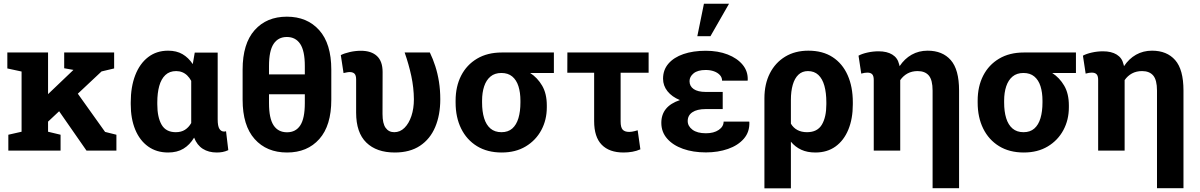

<svg xmlns="http://www.w3.org/2000/svg" viewBox="-20 -811 6461 1034"><path d="M225.1 -143.1 160.2 -229 374 -433.1 375.5 -434.6 325.7 -443.4V-528.3H594.7V-442.4L526.9 -426.3ZM24.9 0V-85.4L96.2 -101.6V-425.8L19.5 -442.4V-528.3H238.8V-101.6L306.2 -85.4V0ZM445.8 0 284.2 -232.4 378.4 -335.4 545.9 -100.6 606.9 -85.4V0Z M885.3 10.3Q822.8 10.3 777.6 -22.2Q732.4 -54.7 708.3 -113Q684.1 -171.4 684.1 -249.5V-259.8Q684.1 -343.3 708.3 -405.8Q732.4 -468.3 777.6 -503.2Q822.8 -538.1 885.3 -538.1Q930.7 -538.1 962.9 -519.3Q995.1 -500.5 1018.1 -465.8L1028.8 -527.8H1152.3V-168.5Q1152.3 -131.8 1161.6 -117.2Q1170.9 -102.5 1187 -102.5Q1189.9 -102.5 1192.9 -103Q1195.8 -103.5 1197.3 -104.5L1209.5 -2.4Q1193.4 4.9 1178.5 7.6Q1163.6 10.3 1147.5 10.3Q1103.5 10.3 1072.3 -9.5Q1041 -29.3 1025.4 -69.8Q1002 -30.8 968 -10.3Q934.1 10.3 885.3 10.3ZM926.8 -99.1Q955.6 -99.1 975.8 -111.8Q996.1 -124.5 1009.8 -148.4V-375.5Q1000.5 -392.6 988.5 -404.3Q976.6 -416 961.4 -422.1Q946.3 -428.2 928.7 -428.2Q893.1 -428.2 870.6 -407Q848.1 -385.7 837.6 -347.9Q827.1 -310.1 827.1 -259.8V-249.5Q827.1 -179.7 850.3 -139.4Q873.5 -99.1 926.8 -99.1Z M1525.9 10.3Q1416 10.3 1351.3 -62.3Q1286.6 -134.8 1286.6 -273.9V-436Q1286.6 -575.7 1351.1 -648.4Q1415.5 -721.2 1524.9 -721.2Q1634.3 -721.2 1699.2 -648.4Q1764.2 -575.7 1764.2 -436V-273.9Q1764.2 -134.8 1699.7 -62.3Q1635.3 10.3 1525.9 10.3ZM1525.9 -98.6Q1572.8 -98.6 1597.2 -136Q1621.6 -173.3 1621.6 -255.9V-303.2H1428.7V-255.9Q1428.7 -173.3 1453.4 -136Q1478 -98.6 1525.9 -98.6ZM1428.7 -410.2H1621.6V-455.6Q1621.6 -537.1 1596.7 -574.5Q1571.8 -611.8 1524.9 -611.8Q1478 -611.8 1453.4 -574.5Q1428.7 -537.1 1428.7 -455.6Z M2106 10.3Q2007.8 10.3 1952.9 -43.2Q1897.9 -96.7 1897.9 -204.6V-383.3Q1897.9 -405.3 1889.2 -414.1Q1880.4 -422.9 1862.8 -422.9Q1855 -422.9 1846.2 -420.9Q1837.4 -418.9 1830.1 -417.5L1815.4 -514.2Q1834 -523.9 1864 -530.8Q1894 -537.6 1923.8 -537.6Q1979.5 -537.6 2010 -509.3Q2040.5 -481 2040.5 -423.3L2040 -197.3Q2040 -145.5 2056.9 -122.3Q2073.7 -99.1 2103 -99.1Q2134.8 -99.1 2158.4 -122.6Q2182.1 -146 2195.6 -186.3Q2209 -226.6 2209 -276.4Q2208.5 -338.4 2195.1 -401.4Q2181.6 -464.4 2159.2 -528.3H2294.9Q2311.5 -494.1 2324.2 -454.8Q2336.9 -415.5 2344 -370.8Q2351.1 -326.2 2351.1 -276.4Q2351.1 -191.4 2323.7 -126.7Q2296.4 -62 2241.9 -25.9Q2187.5 10.3 2106 10.3Z M2682.1 10.3Q2604.5 10.3 2548.8 -23.9Q2493.2 -58.1 2463.4 -118.7Q2433.6 -179.2 2433.6 -258.8V-269Q2433.6 -345.2 2463.4 -403.6Q2493.2 -461.9 2549.1 -495.1Q2605 -528.3 2682.6 -528.3H2962.9V-418H2835Q2874.5 -392.6 2899.7 -349.6Q2924.8 -306.6 2924.8 -243.2V-232.9Q2924.8 -165.5 2895.3 -110.4Q2865.7 -55.2 2811.3 -22.5Q2756.8 10.3 2682.1 10.3ZM2680.7 -99.1Q2716.3 -99.1 2738.8 -118.9Q2761.2 -138.7 2772 -174.8Q2782.7 -210.9 2782.7 -258.8V-269Q2782.7 -313 2772 -346.7Q2761.2 -380.4 2738.5 -399.2Q2715.8 -418 2680.2 -418Q2644.5 -418 2621.6 -398.9Q2598.6 -379.9 2587.4 -346.2Q2576.2 -312.5 2576.2 -269V-258.8Q2576.2 -210.4 2587.2 -174.6Q2598.1 -138.7 2621.3 -118.9Q2644.5 -99.1 2680.7 -99.1Z M3337.9 10.3Q3261.2 10.3 3220.5 -31.5Q3179.7 -73.2 3179.7 -158.7V-419.4H3035.2L3035.6 -528.3H3473.1V-419.4H3322.3V-156.7Q3322.3 -125 3333.3 -112.8Q3344.2 -100.6 3368.7 -100.6Q3375.5 -100.6 3383.1 -101.8Q3390.6 -103 3398.4 -105Q3406.2 -106.9 3414.1 -109.4L3428.7 -6.8Q3407.7 2.4 3385.3 6.3Q3362.8 10.3 3337.9 10.3Z M3781.7 9.8Q3712.4 9.8 3658.2 -9.5Q3604 -28.8 3572.8 -64.5Q3541.5 -100.1 3541.5 -149.4Q3541.5 -238.8 3641.6 -272Q3598.6 -289.6 3574.7 -319.6Q3550.8 -349.6 3550.8 -387.2Q3550.8 -434.6 3579.8 -468.3Q3608.9 -502 3660.6 -519.8Q3712.4 -537.6 3780.8 -537.6Q3847.2 -537.6 3898.7 -517.6Q3950.2 -497.6 3979.5 -462.2Q4008.8 -426.8 4006.8 -379.4L4005.9 -376.5H3868.7Q3868.7 -394 3856.7 -407Q3844.7 -419.9 3825 -427Q3805.2 -434.1 3780.8 -434.1Q3737.3 -434.1 3715.3 -416Q3693.4 -397.9 3693.4 -374Q3693.4 -346.7 3715.8 -331.3Q3738.3 -315.9 3780.8 -315.9H3872.1V-223.6H3780.8Q3733.9 -223.6 3708.7 -206.5Q3683.6 -189.5 3683.6 -159.2Q3683.6 -131.8 3709.2 -112.5Q3734.9 -93.3 3781.7 -93.3Q3824.2 -93.3 3850.6 -111.3Q3877 -129.4 3877 -156.2H4014.6L4015.6 -153.3Q4017.6 -100.6 3986.1 -64.2Q3954.6 -27.8 3900.6 -9Q3846.7 9.8 3781.7 9.8ZM3735.4 -616.2 3771 -791H3906.2L3806.2 -616.2Z M4096.7 203.1V-281.7Q4096.7 -358.4 4126 -416Q4155.3 -473.6 4208.5 -505.9Q4261.7 -538.1 4333.5 -538.1Q4410.6 -538.1 4463.9 -503.4Q4517.1 -468.8 4544.9 -406.2Q4572.8 -343.8 4572.8 -259.8V-249.5Q4572.8 -171.4 4548.6 -112.8Q4524.4 -54.2 4479.5 -22Q4434.6 10.3 4371.1 10.3Q4327.6 10.3 4295.2 -4.6Q4262.7 -19.5 4239.3 -47.9V203.1ZM4326.2 -99.1Q4381.8 -99.1 4406 -139.6Q4430.2 -180.2 4430.2 -249.5V-259.8Q4430.2 -311 4419.7 -348.9Q4409.2 -386.7 4387.2 -407.5Q4365.2 -428.2 4331.1 -428.2Q4300.3 -428.2 4279.8 -408.7Q4259.3 -389.2 4249.3 -354.2Q4239.3 -319.3 4239.3 -272.9V-145Q4252.4 -122.6 4274.4 -110.8Q4296.4 -99.1 4326.2 -99.1Z M5002.4 202.6V-323.2Q5002.4 -379.9 4982.2 -404.1Q4961.9 -428.2 4921.9 -428.2Q4891.1 -428.2 4867.4 -415.3Q4843.8 -402.3 4828.1 -379.4V0H4685.5V-380.4Q4685.5 -402.3 4677 -411.1Q4668.5 -419.9 4651.4 -419.9Q4642.1 -419.9 4636.2 -418.7Q4630.4 -417.5 4618.2 -414.6L4603.5 -511.2Q4622.1 -521.5 4651.9 -528.1Q4681.6 -534.7 4711.4 -534.7Q4756.8 -534.7 4785.4 -517.1Q4814 -499.5 4821.8 -465.8Q4822.8 -463.4 4823.5 -460.2Q4824.2 -457 4824.7 -454.6Q4851.1 -494.6 4889.6 -516.4Q4928.2 -538.1 4975.6 -538.1Q5055.7 -538.1 5100.3 -487.3Q5145 -436.5 5145 -323.7V202.6Z M5493.7 10.3Q5416 10.3 5360.4 -23.9Q5304.7 -58.1 5274.9 -118.7Q5245.1 -179.2 5245.1 -258.8V-269Q5245.1 -345.2 5274.9 -403.6Q5304.7 -461.9 5360.6 -495.1Q5416.5 -528.3 5494.1 -528.3H5774.4V-418H5646.5Q5686 -392.6 5711.2 -349.6Q5736.3 -306.6 5736.3 -243.2V-232.9Q5736.3 -165.5 5706.8 -110.4Q5677.2 -55.2 5622.8 -22.5Q5568.4 10.3 5493.7 10.3ZM5492.2 -99.1Q5527.8 -99.1 5550.3 -118.9Q5572.8 -138.7 5583.5 -174.8Q5594.2 -210.9 5594.2 -258.8V-269Q5594.2 -313 5583.5 -346.7Q5572.8 -380.4 5550 -399.2Q5527.3 -418 5491.7 -418Q5456.1 -418 5433.1 -398.9Q5410.2 -379.9 5398.9 -346.2Q5387.7 -312.5 5387.7 -269V-258.8Q5387.7 -210.4 5398.7 -174.6Q5409.7 -138.7 5432.9 -118.9Q5456.1 -99.1 5492.2 -99.1Z M6210.9 202.6V-323.2Q6210.9 -379.9 6190.7 -404.1Q6170.4 -428.2 6130.4 -428.2Q6099.6 -428.2 6075.9 -415.3Q6052.2 -402.3 6036.6 -379.4V0H5894V-380.4Q5894 -402.3 5885.5 -411.1Q5877 -419.9 5859.9 -419.9Q5850.6 -419.9 5844.7 -418.7Q5838.9 -417.5 5826.7 -414.6L5812 -511.2Q5830.6 -521.5 5860.4 -528.1Q5890.1 -534.7 5919.9 -534.7Q5965.3 -534.7 5993.9 -517.1Q6022.5 -499.5 6030.3 -465.8Q6031.2 -463.4 6032 -460.2Q6032.7 -457 6033.2 -454.6Q6059.6 -494.6 6098.1 -516.4Q6136.7 -538.1 6184.1 -538.1Q6264.2 -538.1 6308.8 -487.3Q6353.5 -436.5 6353.5 -323.7V202.6Z"/></svg>

Font: Roboto Slab LO
Style: Bold
Weight: 700
Designer: Google
Version: Version 2.000